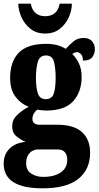

<svg xmlns="http://www.w3.org/2000/svg" viewBox="-32 -788 535 1042"><path d="M199 234Q-12 234 -12 100Q-12 50 20 18.5Q52 -13 107 -18Q81 -29 57.5 -48Q34 -67 34 -103Q34 -137 59 -162Q84 -187 124 -209Q82 -224 52.5 -262.5Q23 -301 23 -365Q23 -454 70 -502Q117 -550 218 -550Q252 -550 276.5 -543.5Q301 -537 325 -523Q346 -546 367.5 -564Q389 -582 423 -582Q452 -582 467.5 -564Q483 -546 483 -522Q483 -497 469 -478Q455 -459 418 -459Q418 -484 407 -494.5Q396 -505 388 -505Q378 -505 371.5 -501.5Q365 -498 360 -495Q381 -475 396 -444.5Q411 -414 411 -370Q411 -289 365 -238.5Q319 -188 218 -188Q209 -188 193.5 -189.5Q178 -191 170 -193Q162 -188 153 -174Q144 -160 144 -143Q144 -126 155 -118.5Q166 -111 180 -111H280Q369 -111 413 -71Q457 -31 457 41Q457 131 393.5 182.5Q330 234 199 234ZM216 -250Q251 -250 260.5 -282Q270 -314 270 -365Q270 -418 261 -452.5Q252 -487 217 -487Q183 -487 173 -451.5Q163 -416 163 -364Q163 -315 173 -282.5Q183 -250 216 -250ZM202 172Q263 172 298 147.5Q333 123 333 80Q333 54 320.5 38.5Q308 23 279 23H172Q160 23 145.5 30Q131 37 120.5 53.5Q110 70 110 99Q110 136 137.5 154Q165 172 202 172ZM213 -606Q166 -606 134 -631Q102 -656 85 -693.5Q68 -731 67 -768H135Q142 -732 162.5 -716Q183 -700 213 -700Q244 -700 264.5 -716Q285 -732 292 -768H358Q358 -731 341 -693.5Q324 -656 292 -631Q260 -606 213 -606Z"/></svg>

Font: Noto Serif Armenian ExtraCondensed Black
Style: Regular
Weight: 900
Width: 2
Designer: Monotype Design Team
Foundry: Monotype Imaging Inc.
Version: Version 2.008; ttfautohint (v1.8.4.7-5d5b)